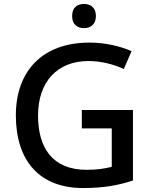

<svg xmlns="http://www.w3.org/2000/svg" viewBox="-20 -939 767 969"><path d="M404 -919C371 -919 344 -902 344 -858C344 -815 371 -797 404 -797C436 -797 464 -815 464 -858C464 -902 436 -919 404 -919ZM393 -384V-291H544V-97C511 -89 474 -82 417 -82C243 -82 172 -195 172 -356C172 -525 268 -631 427 -631C493 -631 556 -613 605 -591L644 -681C583 -707 510 -724 431 -724C195 -724 60 -581 60 -357C60 -127 180 10 399 10C500 10 575 -3 651 -28V-384Z"/></svg>

Font: Noto Sans Gujarati Medium
Style: Regular
Weight: 500
Designer: Jelle Bosma - Monotype Design Team, Universal Thirst
Foundry: Monotype Imaging Inc.
Version: Version 2.106